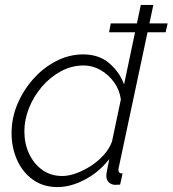

<svg xmlns="http://www.w3.org/2000/svg" viewBox="-20 -750 701 780"><path d="M430 -655H661L653 -619H423ZM214 10Q155 10 113 -20.5Q71 -51 49 -101Q27 -151 27 -209Q27 -271 51 -327.5Q75 -384 115.5 -429.5Q156 -475 208.5 -502Q261 -529 318 -529Q382 -529 424 -493Q466 -457 484 -407L552 -730H603L463 -72Q462 -68 461.5 -65.5Q461 -63 461 -60Q461 -45 478 -45L468 0Q461 0 455.5 0.5Q450 1 446 1Q429 -1 420.5 -11Q412 -21 412 -35Q412 -39 412.5 -44.5Q413 -50 416 -64Q419 -78 424 -104Q384 -52 326 -21Q268 10 214 10ZM233 -35Q259 -35 289.5 -46Q320 -57 350 -76.5Q380 -96 402.5 -121.5Q425 -147 435 -175L471 -346Q466 -384 443.5 -415.5Q421 -447 388.5 -465.5Q356 -484 320 -484Q271 -484 227.5 -460.5Q184 -437 150.5 -398Q117 -359 98 -311.5Q79 -264 79 -217Q79 -167 98 -126Q117 -85 151.5 -60Q186 -35 233 -35Z"/></svg>

Font: Raleway Thin Light
Style: Italic
Weight: 300
Italic angle: -12°
Version: Version 4.026